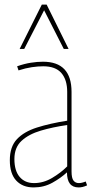

<svg xmlns="http://www.w3.org/2000/svg" viewBox="-20 -810 402 840"><path d="M23 -109Q23 -168 54 -201Q85 -234 141.5 -252Q198 -270 274 -282V-408Q274 -461 248.5 -490.5Q223 -520 169 -520Q146 -520 119 -516Q92 -512 61 -502L55 -520Q86 -531 114.5 -535.5Q143 -540 168 -540Q293 -540 293 -408V-60Q293 -31 301.5 -20Q310 -9 325 -9Q338 -9 355 -16L361 1Q350 6 341 8Q332 10 324 10Q273 10 273 -56Q246 -31 209 -10.5Q172 10 127 10Q79 10 51 -20Q23 -50 23 -109ZM43 -114Q43 -63 66 -36Q89 -9 129 -9Q170 -9 208 -31.5Q246 -54 274 -82V-263Q211 -254 158.5 -238.5Q106 -223 74.5 -194Q43 -165 43 -114ZM66 -596 163 -790H184L280 -596H259L173 -765L86 -596Z"/></svg>

Font: Georama SemiCondensed Thin
Style: Regular
Weight: 100
Width: 4
Designer: Jean-Baptiste Levee
Foundry: Production Type
Version: Version 1.000